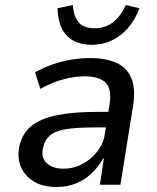

<svg xmlns="http://www.w3.org/2000/svg" viewBox="-20 -738 628 767"><path d="M205 9Q151 9 115 -13Q79 -35 63.5 -71.5Q48 -108 57 -152Q68 -204 104.5 -234Q141 -264 206 -277.5Q271 -291 366 -291H428L419 -229H360Q294 -229 250 -223Q206 -217 182.5 -199Q159 -181 152 -147Q143 -109 166.5 -86.5Q190 -64 235 -64Q272 -64 307.5 -82Q343 -100 368.5 -132.5Q394 -165 399 -205L418 -324Q427 -383 401.5 -408Q376 -433 318 -433Q280 -433 236 -422Q192 -411 141 -383L120 -449Q156 -469 192.5 -481.5Q229 -494 266.5 -500Q304 -506 340 -506Q402 -506 444 -487.5Q486 -469 504 -427.5Q522 -386 512 -318L461 0H379L395 -105H392Q374 -72 346 -45.5Q318 -19 283 -5Q248 9 205 9ZM346 -559Q304 -559 273.5 -575.5Q243 -592 227 -624.5Q211 -657 210 -705L271 -718Q274 -672 294.5 -648.5Q315 -625 358 -625Q399 -625 429.5 -647.5Q460 -670 483 -718L537 -705Q519 -657 490 -624.5Q461 -592 424.5 -575.5Q388 -559 346 -559Z"/></svg>

Font: Nunito Sans 7pt SemiCondensed Medium
Style: Italic
Weight: 500
Width: 4
Italic angle: -9°
Designer: Vernon Adams
Foundry: Vernon Adams
Version: Version 3.101;gftools[0.9.27]